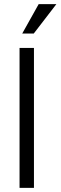

<svg xmlns="http://www.w3.org/2000/svg" viewBox="-20 -913 294 933"><path d="M75 0V-680H145V0ZM144 -750H88L168 -893H254Z"/></svg>

Font: Glacial Indifference
Style: Regular
Weight: 400
Designer: Alfredo Marco Pradil
Version: Version 1.00